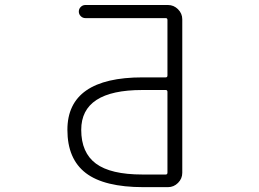

<svg xmlns="http://www.w3.org/2000/svg" viewBox="-20 -774 1040 772"><path d="M653.3 -404.3Q653.3 -412.1 646.5 -412.1H551.8Q306.6 -412.1 306.6 -252Q306.6 -160.2 365.7 -116.2Q424.8 -72.3 552.7 -72.3H646.5Q653.3 -72.3 653.3 -80.1ZM653.3 -693.4Q653.3 -701.2 646.5 -701.2H323.2Q312.5 -701.2 304.7 -709Q296.9 -716.8 296.9 -727.5Q296.9 -738.3 304.7 -746.1Q312.5 -753.9 323.2 -753.9H655.3Q678.7 -753.9 695.8 -736.8Q712.9 -719.7 712.9 -696.3V-79.1Q712.9 -55.7 695.8 -38.6Q678.7 -21.5 655.3 -21.5H556.6Q399.4 -21.5 325.2 -78.1Q251 -134.8 251 -252Q251 -462.9 553.7 -462.9H646.5Q653.3 -462.9 653.3 -470.7Z"/></svg>

Font: Rounded-X Mgen+ 2m light
Style: Regular
Weight: 200
Designer: [Source Han Sans]
Ryoko NISHIZUKA  (kana & ideographs); Paul D. Hunt (Latin, Greek & Cyrillic); Wenlong ZHANG  (bopomofo
Version: Version 1.059.20150602